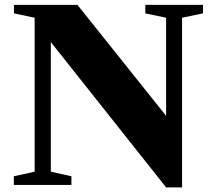

<svg xmlns="http://www.w3.org/2000/svg" viewBox="-20 -782 909 812"><path d="M682.5 10.5 195 -604V-56L282 -36.5V0H38.5V-36.5L126.5 -56V-707L39 -725.5V-761.5H307.5L682.5 -292V-707L594.5 -725.5V-761.5H838.5V-725.5L750 -707V10.5Z"/></svg>

Font: Libre Caslon Text
Style: Bold
Weight: 700
Designer: Pablo Impallari, Rodrigo Fuenzalida, Katja Schimmel
Foundry: Pablo Impallari, Rodrigo Fuenzalida
Version: Version 2.000